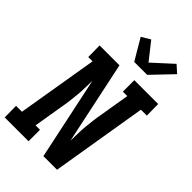

<svg xmlns="http://www.w3.org/2000/svg" viewBox="-294 -1095 1196 1196"><g transform="rotate(45 304.5 -496.5)"><path d="M-4 0 -5 -101H47L136 -634H98L97 -735H272L388 -187Q389 -219 389.5 -250.5Q390 -282 393 -313.5Q396 -345 400 -377Q404 -409 410 -441L442 -634H403V-735H613L614 -634H562L457 0H337L221 -548Q220 -516 219.5 -484.5Q219 -453 216 -421.5Q213 -390 209 -358Q205 -326 199 -294L167 -101H206V0ZM322 -815 240 -954 298 -989 388 -875 517 -993 565 -950 436 -815Z"/></g></svg>

Font: Iosevka Etoile
Style: Bold Italic
Weight: 700
Italic angle: -9°
Designer: Belleve Invis
Foundry: Belleve Invis
Version: Version 28.1.0; ttfautohint (v1.8.4)